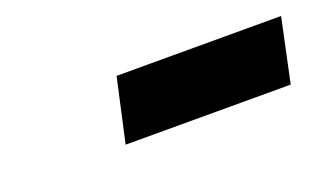

<svg xmlns="http://www.w3.org/2000/svg" viewBox="-31 -832 510 306"><g transform="rotate(-20 224.5 -679.0)"><path d="M146 -625 170 -733H449L426 -625Z"/></g></svg>

Font: Piazzolla Thin Black
Style: Italic
Weight: 900
Italic angle: -11.3°
Version: Version 2.005